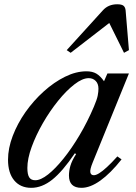

<svg xmlns="http://www.w3.org/2000/svg" viewBox="-20 -868 636 898"><path d="M126 10.5Q75.5 10.5 46.5 -24.2Q17.5 -59 17.5 -121Q17.5 -174.5 39.5 -232.2Q61.5 -290 99.2 -343.8Q137 -397.5 184.8 -440.5Q232.5 -483.5 284 -509Q335.5 -534.5 384.5 -534.5Q412 -534.5 430.5 -523.8Q449 -513 466.5 -488L482.5 -524.5H583L413.5 -108Q400 -75 402.5 -61.8Q405 -48.5 419 -48.5Q429 -48.5 444 -57.8Q459 -67 480.2 -86.5Q501.5 -106 529 -136.5L548.5 -122.5Q497 -57.5 449.5 -23.5Q402 10.5 361 10.5Q302.5 10.5 302.5 -47Q302.5 -69 309.2 -92.5Q316 -116 336 -147.5L330 -151Q272.5 -66 224.5 -27.8Q176.5 10.5 126 10.5ZM145 -25Q170.5 -25 204.8 -52Q239 -79 277.2 -126.5Q315.5 -174 352.2 -236Q389 -298 419 -368.5Q433.5 -402.5 437 -420.8Q440.5 -439 440.5 -453Q440.5 -476.5 427.5 -489.5Q414.5 -502.5 395 -502.5Q365.5 -502.5 327.8 -473.2Q290 -444 251.5 -396.2Q213 -348.5 180.5 -292Q148 -235.5 128 -180.5Q108 -125.5 108 -82.5Q108 -52.5 116.5 -38.8Q125 -25 145 -25ZM310.5 -621 292 -633.5 461 -819.5Q486.5 -848 528 -848Q549.5 -848 557.8 -841Q566 -834 567.5 -819.5L583 -633.5L560 -621L491 -760.5Z"/></svg>

Font: Libre Caslon Text
Style: Italic
Weight: 400
Italic angle: -22.583°
Designer: Pablo Impallari, Rodrigo Fuenzalida, Katja Schimmel
Foundry: Pablo Impallari, Rodrigo Fuenzalida
Version: Version 2.000